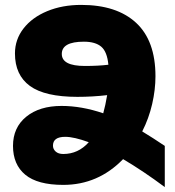

<svg xmlns="http://www.w3.org/2000/svg" viewBox="-20 -744 713 783"><path d="M652 19Q565 -46 482 -95Q380 10 238 10Q133 10 83 -31.5Q33 -73 33 -149Q33 -224 87 -268Q141 -312 231 -312Q313 -312 401 -282Q410 -314 417 -356Q357 -349 296 -349Q163 -349 102 -393.5Q41 -438 41 -526Q41 -583 76 -628Q111 -673 172.5 -698.5Q234 -724 311 -724Q456 -724 535 -651Q614 -578 614 -433Q614 -378 600.5 -319.5Q587 -261 560 -208Q603 -182 652 -149ZM326 -475Q381 -475 422 -480Q417 -533 393 -553.5Q369 -574 322 -574Q232 -574 232 -524Q232 -475 326 -475ZM342 -164Q282 -186 246 -186Q196 -186 196 -150Q196 -136 207 -126Q218 -116 238 -116Q299 -116 342 -164Z"/></svg>

Font: Noto Sans Armenian Black
Style: Regular
Weight: 900
Designer: Monotype Design team
Foundry: Monotype Imaging Inc.
Version: Version 1.000